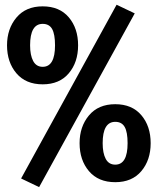

<svg xmlns="http://www.w3.org/2000/svg" viewBox="-20 -751 655 798"><path d="M464.6 -731.3 540 -695.4 142.6 26.7 67.7 -9.2ZM157.4 -724.6Q227.2 -724.6 265.9 -679Q304.6 -633.3 304.6 -562.6Q304.6 -492.3 265.9 -446.4Q227.2 -400.5 157.4 -400.5Q87.2 -400.5 48.2 -446.4Q9.2 -492.3 9.2 -562.6Q9.2 -631.3 48.2 -677.9Q87.2 -724.6 157.4 -724.6ZM157.4 -651.8Q105.1 -651.8 105.1 -562.6Q105.1 -521.5 117.9 -497.4Q130.8 -473.3 157.4 -473.3Q208.7 -473.3 208.7 -562.6Q208.7 -608.7 196.7 -630.3Q184.6 -651.8 157.4 -651.8ZM459 -317.9Q528.7 -317.9 567.4 -272.3Q606.2 -226.7 606.2 -155.9Q606.2 -85.6 567.4 -39.7Q528.7 6.2 459 6.2Q388.7 6.2 349.7 -39.7Q310.8 -85.6 310.8 -155.9Q310.8 -224.6 349.7 -271.3Q388.7 -317.9 459 -317.9ZM459 -244.6Q406.7 -244.6 406.7 -155.9Q406.7 -114.4 419.5 -90.5Q432.3 -66.7 459 -66.7Q510.3 -66.7 510.3 -155.9Q510.3 -202.1 498.2 -223.3Q486.2 -244.6 459 -244.6Z"/></svg>

Font: Fira Code SemiBold
Style: Regular
Weight: 600
Designer: Carrois Corporate, Edenspiekermann AG, Nikita Prokopov
Foundry: Carrois Corporate, Edenspiekermann AG, Nikita Prokopov
Version: Version 6.002